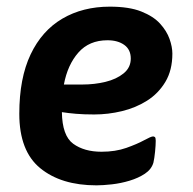

<svg xmlns="http://www.w3.org/2000/svg" viewBox="-20 -550 579 577"><path d="M310 -530Q368 -530 404.5 -515.5Q441 -501 461 -479Q481 -457 489.5 -433Q498 -409 498 -389Q498 -339 477 -304Q456 -269 422 -247.5Q388 -226 346.5 -216Q305 -206 263 -206Q232 -206 208.5 -208Q185 -210 166 -213Q167 -142 200 -118Q233 -94 285 -94Q327 -94 359.5 -105.5Q392 -117 413 -128.5Q434 -140 440 -140Q443 -140 445.5 -138Q448 -136 448 -127Q448 -114 446 -94Q444 -74 441 -61Q435 -41 415.5 -28Q396 -15 369.5 -7Q343 1 316 4Q289 7 270 7Q164 7 101 -44.5Q38 -96 38 -208Q38 -315 72 -386.5Q106 -458 167.5 -494Q229 -530 310 -530ZM303 -429Q248 -429 215.5 -392Q183 -355 172 -296H228Q264 -296 297 -304Q330 -312 351.5 -329.5Q373 -347 373 -374Q373 -401 353.5 -415Q334 -429 303 -429Z"/></svg>

Font: Asap SemiBold
Style: Italic
Weight: 600
Italic angle: -6°
Designer: Pablo Cosgaya
Foundry: Omnibus-Type
Version: Version 3.001; ttfautohint (v1.8.3)